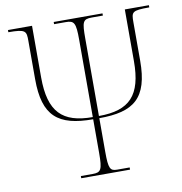

<svg xmlns="http://www.w3.org/2000/svg" viewBox="-80 -789 817 864"><g transform="rotate(-10 328.5 -357.0)"><path d="M222 0H445V-10H388C356 -10 349 -21 349 -98V-252C507 -252 575 -303 575 -475V-650C575 -698 577 -704 657 -704V-714H547V-478C547 -322 490 -262 349 -262V-615C349 -693 353 -704 395 -704H445V-714H222V-704H275C314 -704 321 -693 321 -615V-262C183 -262 123 -320 123 -478V-714H13V-704C93 -704 95 -695 95 -650V-475C95 -306 161 -252 321 -252V-98C321 -21 314 -10 276 -10H222Z"/></g></svg>

Font: Noto Serif Display Thin
Style: Regular
Weight: 100
Designer: Monotype Design Team
Foundry: Monotype Imaging Inc.
Version: Version 2.009